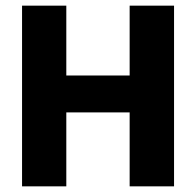

<svg xmlns="http://www.w3.org/2000/svg" viewBox="-20 -659 693 679"><path d="M214.5 0H58V-639H214.5ZM595.5 0H438.5V-639H595.5ZM148 -392H497.5V-261.5H148Z"/></svg>

Font: Anek Odia
Style: Bold
Weight: 700
Designer: Yesha Goshar & Mahesh Sahu (Odia), Yesha Goshar (Latin)
Foundry: Ek Type
Version: Version 1.003